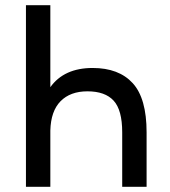

<svg xmlns="http://www.w3.org/2000/svg" viewBox="-20 -720 655 740"><path d="M451 -210Q451 -296 418 -332Q385 -368 317 -368Q251 -368 213.5 -330Q176 -292 174 -217V0H80V-700H174V-384Q227 -458 337 -458Q438 -458 491.5 -399.5Q545 -341 545 -210V0H451Z"/></svg>

Font: PT Root UI Web Medium
Style: Regular
Weight: 500
Designer: Vitaly Kuzmin
Foundry: ParaType Ltd.
Version: Version 1.001W